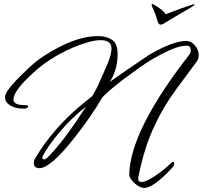

<svg xmlns="http://www.w3.org/2000/svg" viewBox="-20 -806 995 942"><path d="M688 116Q665 116 639 92Q614 68 614 51Q618 -166 912 -542Q916 -549 916 -558Q916 -582 896 -582Q865 -582 821 -563.5Q777 -545 718 -510Q698 -498 667.5 -476.5Q637 -455 595 -424Q549 -389 521 -365Q493 -341 482 -328Q457 -285 423.5 -236Q390 -187 346 -131Q228 19 174 19Q146 19 146 -6Q146 -18 152 -28Q171 -61 197.5 -98Q224 -135 259 -175Q290 -210 317.5 -236Q345 -262 367 -281L433 -335Q447 -358 458.5 -382Q470 -406 480 -430L508 -494Q527 -539 527 -568Q527 -609 473 -609Q426 -609 341 -574Q278 -547 223.5 -511.5Q169 -476 118 -425Q46 -355 46 -317Q46 -290 104 -290H109Q118 -290 118 -284Q118 -273 95 -273Q56 -273 30.5 -288.5Q5 -304 5 -328Q5 -337 8 -344Q19 -373 86 -439Q118 -471 145.5 -494.5Q173 -518 196 -532Q347 -629 459 -629Q505 -629 533 -608Q557 -590 557 -540Q557 -480 532 -427Q530 -423 526.5 -417.5Q523 -412 518 -404Q557 -432 605.5 -465Q654 -498 712 -537Q828 -605 894 -605Q918 -605 936.5 -583Q955 -561 955 -535Q955 -519 946 -505L846 -370Q812 -324 786 -280Q760 -236 741 -195Q713 -137 693 -73Q673 -9 659 62Q659 64 658.5 66Q658 68 658 70Q658 87 673 87Q699 87 751 50Q771 36 788 22Q805 8 821 -7Q826 -12 830 -12Q835 -12 835 -4Q835 5 826 16Q733 116 688 116ZM195 -24Q205 -24 220 -40Q265 -87 309.5 -147.5Q354 -208 402 -283Q365 -254 332 -222Q299 -190 270 -155Q245 -125 225 -97Q205 -69 191 -43Q188 -37 188 -32Q188 -24 195 -24ZM932 -785Q935 -785 935 -783Q935 -781 920 -771.5Q905 -762 883 -749.5Q861 -737 840 -724.5Q819 -712 806 -704Q792 -695 783 -690Q774 -685 768 -685Q758 -685 752 -704Q748 -721 742 -737Q736 -753 730 -765Q724 -777 724 -782Q724 -786 727 -786Q732 -786 741 -780Q751 -774 767 -762.5Q783 -751 793 -736Q825 -749 861 -762Q897 -775 919 -782Q927 -785 932 -785Z"/></svg>

Font: Whisper
Style: Regular
Weight: 400
Designer: Robert E. Leuschke
Foundry: Robert E. Leuschke
Version: Version 1.010; ttfautohint (v1.8.4.7-5d5b)